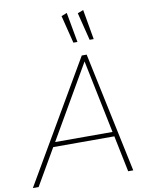

<svg xmlns="http://www.w3.org/2000/svg" viewBox="-113 -1043 876 1117"><g transform="rotate(-10 325.0 -484.5)"><path d="M-11 0 403 -710H432L582 0H552L508 -214H147L23 0ZM163 -241H502L413 -673ZM464 -792 423 -956 457 -969 488 -792ZM368 -792 327 -956 360 -969 392 -792Z"/></g></svg>

Font: Livvic Thin
Style: Italic
Weight: 250
Italic angle: -10°
Designer: Jacques Le Bailly, Baron von Fonthausen
Version: Version 1.001; ttfautohint (v1.8.2)